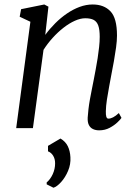

<svg xmlns="http://www.w3.org/2000/svg" viewBox="-20 -586 633 878"><path d="M187 -426.5Q207.5 -454.5 232.8 -479.8Q258 -505 286.2 -524.2Q314.5 -543.5 344.2 -554.5Q374 -565.5 404 -565.5Q455.5 -565.5 485.2 -534.2Q515 -503 515 -423.5Q515 -400 510.8 -369Q506.5 -338 500.8 -305.8Q495 -273.5 489.5 -246Q485 -220.5 479.2 -190.5Q473.5 -160.5 469 -131Q464.5 -101.5 464 -77.5Q463.5 -61 466.2 -52.2Q469 -43.5 475.5 -43.5Q485.5 -43.5 497.2 -49.5Q509 -55.5 523.5 -69L535.5 -47Q532 -41 517.5 -27Q503 -13 481.5 -1.5Q460 10 433.5 10Q417 10 404.8 4Q392.5 -2 386.2 -14.8Q380 -27.5 381 -48.5Q382 -65 384.5 -86.5Q387 -108 391.2 -131.5Q395.5 -155 400.2 -178.5Q405 -202 409 -223Q413 -245 417.8 -269.5Q422.5 -294 426.5 -319.8Q430.5 -345.5 433.2 -370.5Q436 -395.5 436 -417.5Q436 -450.5 429.5 -468.8Q423 -487 408.8 -494.8Q394.5 -502.5 370 -502.5Q348 -502.5 322.2 -491Q296.5 -479.5 270.5 -459.2Q244.5 -439 220.8 -412.8Q197 -386.5 179 -358L130.5 0H54L119 -486.5L70 -509.5L76.5 -544L182.5 -565.5L201.5 -555.5ZM224.5 272.5 193.5 257V248Q210 234.5 221 210.8Q232 187 232 161Q232 140.5 223 126Q214 111.5 199.5 106V81L256.5 47.5Q279.5 61 290 82.5Q300.5 104 302 133Q304 165.5 291.2 195.5Q278.5 225.5 259.5 246.5Q240.5 267.5 224.5 272.5Z"/></svg>

Font: Merriweather 24pt Light
Style: Italic
Weight: 300
Italic angle: -7.8°
Version: Version 2.101